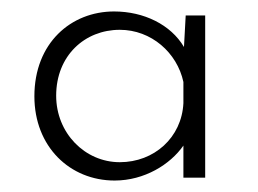

<svg xmlns="http://www.w3.org/2000/svg" viewBox="-20 -732 450 335"><path d="M304 -705 301 -650C278 -689 231 -712 179 -712C104 -712 40 -657 40 -564C40 -476 102 -417 180 -417C232 -417 277 -445 300 -478V-422H338V-705ZM189 -449C128 -449 78 -500 78 -565C78 -635 128 -680 189 -680C244 -680 289 -640 300 -589V-552C297 -492 249 -449 189 -449Z"/></svg>

Font: Sulaf Light
Style: Regular
Weight: 300
Designer: Bandar Raffah (Arabic) and Santiago Orozco (Latin)
Foundry: Caramella and Typemade
Version: Version 1.005;PS 001.005;hotconv 1.0.88;makeotf.lib2.5.64775